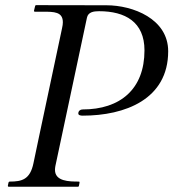

<svg xmlns="http://www.w3.org/2000/svg" viewBox="-20 -708 658 728"><path d="M189.9 -78.1 309.6 -640.6C314 -662.6 335.4 -665.5 355.5 -665.5C454.6 -665.5 527.8 -625 527.8 -517.1C527.8 -370.1 436 -293 293 -293C284.7 -293 276.9 -287.6 276.9 -277.8C276.9 -271 285.6 -269.5 293.5 -269.5C453.6 -269.5 617.7 -331.1 617.7 -513.7C617.7 -636.7 483.9 -688 383.8 -688C304.2 -688 240.7 -688 117.2 -688.5C113.8 -688.5 112.8 -685.1 112.8 -683.6L108.9 -667.5C108.9 -666 108.9 -663.6 112.3 -663.6H143.1C184.6 -663.6 218.3 -663.6 218.3 -623.5C218.3 -617.2 217.3 -609.9 215.3 -601.1C115.7 -131.3 115.2 -130.4 106.9 -89.4C94.2 -27.3 63 -19.5 17.1 -19.5C13.7 -19.5 12.7 -17.1 12.2 -15.6L9.8 -3.9C9.8 -2.4 9.8 0 13.2 0H274.9C278.8 0 278.8 -2 279.3 -3.9L281.7 -15.6C281.7 -19 280.8 -19.5 278.8 -19.5C241.2 -19.5 188.5 -20.5 188.5 -64C188.5 -68.4 189 -72.8 189.9 -78.1Z"/></svg>

Font: Cardo
Style: Italic
Weight: 400
Designer: David J. Perry
Foundry: David J. Perry
Version: Version 0.99